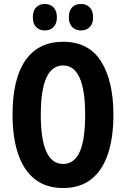

<svg xmlns="http://www.w3.org/2000/svg" viewBox="-20 -935 633 965"><path d="M550 -358Q550 -244 522.5 -161.5Q495 -79 439 -34.5Q383 10 297 10Q211 10 154.5 -35Q98 -80 70.5 -163Q43 -246 43 -359Q43 -539 108 -632Q173 -725 297 -725Q426 -725 488 -626.5Q550 -528 550 -358ZM185 -358Q185 -111 297 -111Q353 -111 380.5 -171.5Q408 -232 408 -358Q408 -606 297 -606Q185 -606 185 -358ZM145 -848Q145 -881 161.5 -898Q178 -915 205 -915Q233 -915 249.5 -897.5Q266 -880 266 -848Q266 -817 249.5 -799.5Q233 -782 205 -782Q178 -782 161.5 -799Q145 -816 145 -848ZM326 -848Q326 -881 342.5 -898Q359 -915 387 -915Q415 -915 431.5 -897.5Q448 -880 448 -848Q448 -817 431.5 -799.5Q415 -782 387 -782Q359 -782 342.5 -799.5Q326 -817 326 -848Z"/></svg>

Font: Noto Sans Myanmar ExtraCondensed
Style: Bold
Weight: 700
Width: 2
Designer: Monotype Design Team
Foundry: Monotype Imaging Inc.
Version: Version 2.107; ttfautohint (v1.8.4.7-5d5b)